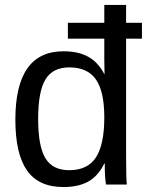

<svg xmlns="http://www.w3.org/2000/svg" viewBox="-20 -745 596 775"><path d="M401 -85Q376 -34 336 -12Q296 10 236 10Q136 10 89 -57Q42 -124 42 -262Q42 -538 236 -538Q296 -538 336 -516Q376 -494 401 -446H402L401 -505V-589H254V-653H401V-725H489V-653H553V-589H489V-109Q489 -25 492 0H408Q407 -4 406 -13Q405 -22 404 -36Q403 -50 403 -62Q403 -74 403 -85ZM134 -265Q134 -154 163.5 -106Q193 -58 259 -58Q334 -58 367.5 -110Q401 -162 401 -271Q401 -376 367 -424.5Q333 -473 260 -473Q193 -473 163.5 -424.5Q134 -376 134 -265Z"/></svg>

Font: Libra Sans
Style: Regular
Weight: 400
Foundry: Context Ltd
Version: Version 1.000; ttfautohint (v1.3)